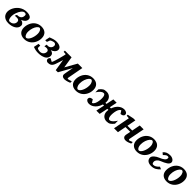

<svg xmlns="http://www.w3.org/2000/svg" viewBox="666 -2567 4646 4646"><g transform="rotate(45 2989.5 -244.0)"><path d="M397 -401.9Q397 -411.1 395.8 -420.2Q394.5 -429.2 389.2 -436.3Q383.8 -443.4 372.8 -447.8Q361.8 -452.1 341.8 -452.1Q320.3 -452.1 300 -438.5Q279.8 -424.8 261.2 -401.9Q242.7 -378.9 227.3 -349.4Q211.9 -319.8 200.7 -288.6Q189.5 -257.3 183.1 -226.1Q176.8 -194.8 176.8 -168.9Q176.8 -140.1 180.4 -116.2Q184.1 -92.3 191.9 -75Q199.7 -57.6 211.9 -47.9Q224.1 -38.1 241.2 -38.1Q262.2 -38.1 285.9 -45.2Q309.6 -52.2 329.6 -67.6Q349.6 -83 362.8 -106.4Q376 -129.9 376 -163.1Q376 -198.2 354.7 -214.6Q333.5 -231 296.9 -231Q292.5 -231 284.4 -230.7Q276.4 -230.5 266.6 -230Q256.8 -229.5 245.6 -229Q234.4 -228.5 224.1 -228L249 -277.8Q278.8 -277.8 305.7 -283.7Q332.5 -289.6 352.8 -303.7Q373 -317.9 385 -341.8Q397 -365.7 397 -401.9ZM527.8 -407.2Q527.8 -379.4 517.6 -356.7Q507.3 -334 490.2 -316.4Q473.1 -298.8 450.7 -286.1Q428.2 -273.4 403.8 -265.1Q426.3 -260.7 445.3 -252.2Q464.4 -243.7 478 -231.2Q491.7 -218.8 499.3 -202.6Q506.8 -186.5 506.8 -167Q506.8 -121.6 483.6 -87.9Q460.4 -54.2 423.1 -32Q385.7 -9.8 339.1 1.2Q292.5 12.2 246.1 12.2Q185.1 12.2 143.6 -4.6Q102.1 -21.5 76.7 -48.3Q51.3 -75.2 40 -108.9Q28.8 -142.6 28.8 -175.8Q28.8 -208.5 39.1 -245.4Q49.3 -282.2 69.1 -318.1Q88.9 -354 117.9 -387Q147 -419.9 184.8 -445.1Q222.7 -470.2 268.6 -485.1Q314.5 -500 368.2 -500Q412.1 -500 442.4 -492.2Q472.7 -484.4 491.7 -471.4Q510.7 -458.5 519.3 -441.9Q527.8 -425.3 527.8 -407.2Z M928.7 -307.1Q928.7 -343.8 921.4 -370.1Q914.1 -396.5 903.6 -413.6Q893.1 -430.7 881.1 -438.7Q869.1 -446.8 859.9 -446.8Q844.7 -446.8 828.9 -436.8Q813 -426.8 798.1 -408.9Q783.2 -391.1 770 -366.5Q756.8 -341.8 746.8 -312.7Q736.8 -283.7 731.2 -251.2Q725.6 -218.8 725.6 -185.1Q725.6 -146.5 733.2 -119.4Q740.7 -92.3 751.7 -75.4Q762.7 -58.6 774.4 -50.8Q786.1 -43 794.9 -43Q821.3 -43 845.5 -66.9Q869.6 -90.8 888.2 -128.9Q906.7 -167 917.7 -213.9Q928.7 -260.7 928.7 -307.1ZM1072.8 -303.2Q1072.8 -263.7 1064 -225.1Q1055.2 -186.5 1038.1 -151.6Q1021 -116.7 996.1 -86.7Q971.2 -56.6 939 -34.7Q906.7 -12.7 867.4 -0.2Q828.1 12.2 782.7 12.2Q731.4 12.2 693.8 -2.4Q656.2 -17.1 631.6 -42.7Q606.9 -68.4 595 -103.8Q583 -139.2 583 -181.2Q583 -220.2 591.6 -259Q600.1 -297.9 616.5 -333.5Q632.8 -369.1 657.2 -399.4Q681.6 -429.7 713.6 -452.1Q745.6 -474.6 784.9 -487.3Q824.2 -500 870.6 -500Q916.5 -500 953.9 -487.5Q991.2 -475.1 1017.6 -450.4Q1043.9 -425.8 1058.3 -388.9Q1072.8 -352.1 1072.8 -303.2Z M1556.2 -392.1Q1556.2 -366.2 1545.2 -344Q1534.2 -321.8 1516.4 -304.2Q1498.5 -286.6 1476.1 -274.2Q1453.6 -261.7 1431.2 -254.9Q1481.4 -246.6 1505.6 -221.2Q1529.8 -195.8 1529.8 -159.2Q1529.8 -124.5 1517.3 -98.1Q1504.9 -71.8 1483.9 -52.7Q1462.9 -33.7 1435.5 -21.2Q1408.2 -8.8 1378.4 -1.2Q1348.6 6.3 1318.4 9.3Q1288.1 12.2 1261.2 12.2Q1237.8 12.2 1216.8 10.5Q1195.8 8.8 1175 4.6Q1154.3 0.5 1132.8 -5.9Q1111.3 -12.2 1086.9 -21L1113.8 -152.8H1172.9L1171.9 -83Q1171.9 -70.3 1184.3 -62Q1196.8 -53.7 1213.6 -49.1Q1230.5 -44.4 1247.1 -42.7Q1263.7 -41 1272 -41Q1297.9 -41 1320.3 -49.8Q1342.8 -58.6 1359.4 -74.5Q1376 -90.3 1385.5 -112.3Q1395 -134.3 1395 -160.2Q1395 -180.7 1386.2 -192.6Q1377.4 -204.6 1365.2 -210.7Q1353 -216.8 1340.3 -218.5Q1327.6 -220.2 1319.8 -220.2Q1312 -220.2 1301 -218.8Q1290 -217.3 1279.3 -215.8L1253.9 -211.9L1268.1 -279.8Q1289.1 -278.3 1297.1 -277.6Q1305.2 -276.9 1308.1 -276.9Q1330.1 -276.9 1349.9 -285.4Q1369.6 -293.9 1384.5 -308.6Q1399.4 -323.2 1408.2 -342.8Q1417 -362.3 1417 -384.8Q1417 -404.3 1410.6 -416.5Q1404.3 -428.7 1394.8 -435.3Q1385.3 -441.9 1374.3 -444.3Q1363.3 -446.8 1354 -446.8Q1347.2 -446.8 1331.3 -442.6Q1315.4 -438.5 1298.3 -432.1Q1281.2 -425.8 1267.3 -418.2Q1253.4 -410.6 1251 -403.8Q1243.7 -384.8 1238.3 -369.1Q1233.4 -356 1229 -344Q1224.6 -332 1223.1 -329.1H1166L1190.9 -451.2Q1220.2 -462.9 1244.6 -471.9Q1269 -481 1291.5 -487.1Q1314 -493.2 1335.9 -496.6Q1357.9 -500 1381.8 -500Q1422.9 -500 1455.3 -492.2Q1487.8 -484.4 1510 -470.2Q1532.2 -456.1 1544.2 -436.3Q1556.2 -416.5 1556.2 -392.1Z M2202.1 -84Q2198.7 -66.9 2204.8 -60.1Q2210.9 -53.2 2223.1 -53.2Q2238.8 -53.2 2262.7 -61.5Q2286.6 -69.8 2322.8 -82V-28.8Q2294.9 -17.1 2267.1 -8.3Q2243.2 -0.5 2215.1 5.9Q2187 12.2 2162.1 12.2Q2137.2 12.2 2119.4 6.3Q2101.6 0.5 2090.1 -9.8Q2078.6 -20 2073.2 -33.4Q2067.9 -46.9 2067.9 -62Q2067.9 -66.9 2070.1 -81.5Q2072.3 -96.2 2075.9 -117.4Q2079.6 -138.7 2084.5 -164.6Q2089.4 -190.4 2094.5 -218Q2099.6 -245.6 2104.7 -273.4Q2109.9 -301.3 2114.7 -326.2L1931.2 2.9H1857.9L1811 -294.9L1775.9 -183.1Q1761.2 -134.8 1747.6 -98.1Q1733.9 -61.5 1714.8 -37.1Q1695.8 -12.7 1668.2 -0.2Q1640.6 12.2 1598.1 12.2Q1577.6 12.2 1564 5.6Q1550.3 -1 1542.2 -10.3Q1534.2 -19.5 1531 -29.5Q1527.8 -39.6 1527.8 -46.9Q1527.8 -88.4 1565.9 -112.8L1649.9 -68.8Q1657.2 -81.5 1667 -106.9Q1676.8 -132.3 1686.8 -164.8Q1696.8 -197.3 1707 -233.6Q1717.3 -270 1726.3 -304.7Q1735.4 -339.4 1742.7 -368.9Q1750 -398.4 1753.9 -417Q1756.8 -430.7 1755.4 -436.3Q1753.9 -441.9 1750 -441.9L1680.2 -445.8V-487.8H1909.2L1956.1 -189.9L2124 -487.8H2276.9Z M2697.8 -307.1Q2697.8 -343.8 2690.4 -370.1Q2683.1 -396.5 2672.6 -413.6Q2662.1 -430.7 2650.1 -438.7Q2638.2 -446.8 2628.9 -446.8Q2613.8 -446.8 2597.9 -436.8Q2582 -426.8 2567.1 -408.9Q2552.2 -391.1 2539.1 -366.5Q2525.9 -341.8 2515.9 -312.7Q2505.9 -283.7 2500.2 -251.2Q2494.6 -218.8 2494.6 -185.1Q2494.6 -146.5 2502.2 -119.4Q2509.8 -92.3 2520.8 -75.4Q2531.7 -58.6 2543.5 -50.8Q2555.2 -43 2564 -43Q2590.3 -43 2614.5 -66.9Q2638.7 -90.8 2657.2 -128.9Q2675.8 -167 2686.8 -213.9Q2697.8 -260.7 2697.8 -307.1ZM2841.8 -303.2Q2841.8 -263.7 2833 -225.1Q2824.2 -186.5 2807.1 -151.6Q2790 -116.7 2765.1 -86.7Q2740.2 -56.6 2708 -34.7Q2675.8 -12.7 2636.5 -0.2Q2597.2 12.2 2551.8 12.2Q2500.5 12.2 2462.9 -2.4Q2425.3 -17.1 2400.6 -42.7Q2376 -68.4 2364 -103.8Q2352.1 -139.2 2352.1 -181.2Q2352.1 -220.2 2360.6 -259Q2369.1 -297.9 2385.5 -333.5Q2401.9 -369.1 2426.3 -399.4Q2450.7 -429.7 2482.7 -452.1Q2514.6 -474.6 2554 -487.3Q2593.3 -500 2639.6 -500Q2685.5 -500 2722.9 -487.5Q2760.3 -475.1 2786.6 -450.4Q2813 -425.8 2827.4 -388.9Q2841.8 -352.1 2841.8 -303.2Z M3810.1 -426.8Q3810.1 -406.2 3801 -393.1Q3792 -379.9 3778.3 -372.1Q3764.6 -364.3 3747.8 -360.6Q3731 -356.9 3715.8 -355L3668 -431.2Q3648.4 -426.3 3634 -411.1Q3619.6 -396 3609.1 -375Q3598.6 -354 3591.8 -328.9Q3585 -303.7 3580.8 -278.8Q3576.7 -253.9 3575 -231.2Q3573.2 -208.5 3573.2 -191.9Q3573.2 -182.1 3573.7 -168.7Q3574.2 -155.3 3576.2 -140.9Q3578.1 -126.5 3581.8 -112.3Q3585.4 -98.1 3592 -86.9Q3598.6 -75.7 3608.2 -68.8Q3617.7 -62 3631.8 -62Q3654.3 -62 3675.3 -73.5Q3696.3 -85 3715.6 -103.8Q3734.9 -122.6 3752.9 -146.7Q3771 -170.9 3788.1 -196.8V-94.2Q3764.2 -65.4 3744.9 -45.4Q3725.6 -25.4 3705.1 -12.5Q3684.6 0.5 3660.4 6.3Q3636.2 12.2 3602.1 12.2Q3565.4 12.2 3534.7 -0.7Q3503.9 -13.7 3481.7 -36.6Q3459.5 -59.6 3447.3 -91.1Q3435.1 -122.6 3435.1 -159.2Q3435.1 -173.3 3436.3 -188.2Q3437.5 -203.1 3439.9 -217.8H3402.8L3357.9 0H3245.1L3290 -217.8H3252Q3238.8 -173.3 3215.6 -131.8Q3192.4 -90.3 3160.2 -58.3Q3127.9 -26.4 3087.2 -7.1Q3046.4 12.2 2998 12.2Q2982.9 12.2 2965.1 8.1Q2947.3 3.9 2931.6 -4.9Q2916 -13.7 2905.5 -27.6Q2895 -41.5 2895 -61Q2895 -81.5 2903.8 -94.7Q2912.6 -107.9 2926.3 -115.7Q2939.9 -123.5 2956.8 -127.2Q2973.6 -130.9 2989.3 -132.8L3037.1 -57.1Q3056.2 -62 3070.8 -77.1Q3085.4 -92.3 3095.9 -113.3Q3106.4 -134.3 3113.3 -159.2Q3120.1 -184.1 3124.3 -208.7Q3128.4 -233.4 3130.1 -256.1Q3131.8 -278.8 3131.8 -294.9Q3131.8 -304.7 3131.3 -318.4Q3130.9 -332 3128.9 -346.7Q3127 -361.3 3123 -375.5Q3119.1 -389.6 3112.8 -400.9Q3106.4 -412.1 3096.7 -418.9Q3086.9 -425.8 3073.2 -425.8Q3050.3 -425.8 3029.3 -415.3Q3008.3 -404.8 2989 -387.2Q2969.7 -369.6 2951.4 -345.9Q2933.1 -322.3 2916 -295.9V-398.9Q2939.9 -427.7 2959.2 -447.3Q2978.5 -466.8 2999 -478.5Q3019.5 -490.2 3043.9 -495.1Q3068.4 -500 3103 -500Q3139.6 -500 3170.2 -487.1Q3200.7 -474.1 3222.7 -451.2Q3244.6 -428.2 3256.8 -397Q3269 -365.7 3269 -329.1Q3269 -318.4 3268.6 -308.3Q3268.1 -298.3 3267.1 -288.1H3304.2L3344.2 -481.9H3458L3418 -288.1H3458Q3472.7 -330.1 3496.1 -368.4Q3519.5 -406.7 3551 -436Q3582.5 -465.3 3621.6 -482.7Q3660.6 -500 3707 -500Q3722.2 -500 3740 -495.8Q3757.8 -491.7 3773.4 -482.9Q3789.1 -474.1 3799.6 -460.2Q3810.1 -446.3 3810.1 -426.8Z M4406.2 -32.2Q4386.2 -23.9 4367.9 -15.9Q4349.6 -7.8 4331.3 -1.5Q4313 4.9 4293.9 8.5Q4274.9 12.2 4252.9 12.2Q4226.1 12.2 4207.5 3.2Q4189 -5.9 4178.2 -20.3Q4167.5 -34.7 4164.1 -52.7Q4160.6 -70.8 4164.1 -88.9L4189 -216.8H4024.9L3983.9 0H3850.1L3932.1 -423.8L3852.1 -432.1V-466.8L4011.2 -500H4080.1L4037.1 -272.9H4200.2L4242.2 -487.8H4375L4298.8 -97.2Q4296.9 -88.4 4296.4 -80.1Q4295.9 -71.8 4297.6 -65.4Q4299.3 -59.1 4304.2 -55.4Q4309.1 -51.8 4317.9 -51.8Q4322.3 -51.8 4335 -56.6Q4347.7 -61.5 4362.1 -67.4Q4376.5 -73.2 4389.2 -78.6Q4401.9 -84 4406.2 -85Z M4784.2 -307.1Q4784.2 -343.8 4776.9 -370.1Q4769.5 -396.5 4759 -413.6Q4748.5 -430.7 4736.6 -438.7Q4724.6 -446.8 4715.3 -446.8Q4700.2 -446.8 4684.3 -436.8Q4668.5 -426.8 4653.6 -408.9Q4638.7 -391.1 4625.5 -366.5Q4612.3 -341.8 4602.3 -312.7Q4592.3 -283.7 4586.7 -251.2Q4581.1 -218.8 4581.1 -185.1Q4581.1 -146.5 4588.6 -119.4Q4596.2 -92.3 4607.2 -75.4Q4618.2 -58.6 4629.9 -50.8Q4641.6 -43 4650.4 -43Q4676.8 -43 4700.9 -66.9Q4725.1 -90.8 4743.7 -128.9Q4762.2 -167 4773.2 -213.9Q4784.2 -260.7 4784.2 -307.1ZM4928.2 -303.2Q4928.2 -263.7 4919.4 -225.1Q4910.6 -186.5 4893.6 -151.6Q4876.5 -116.7 4851.6 -86.7Q4826.7 -56.6 4794.4 -34.7Q4762.2 -12.7 4722.9 -0.2Q4683.6 12.2 4638.2 12.2Q4586.9 12.2 4549.3 -2.4Q4511.7 -17.1 4487.1 -42.7Q4462.4 -68.4 4450.4 -103.8Q4438.5 -139.2 4438.5 -181.2Q4438.5 -220.2 4447 -259Q4455.6 -297.9 4471.9 -333.5Q4488.3 -369.1 4512.7 -399.4Q4537.1 -429.7 4569.1 -452.1Q4601.1 -474.6 4640.4 -487.3Q4679.7 -500 4726.1 -500Q4772 -500 4809.3 -487.5Q4846.7 -475.1 4873 -450.4Q4899.4 -425.8 4913.8 -388.9Q4928.2 -352.1 4928.2 -303.2Z M5418.5 -398.9Q5418.5 -373 5403.3 -351.3Q5388.2 -329.6 5360.1 -309.8Q5332 -290 5292 -271.2Q5252 -252.4 5201.7 -231.9Q5181.2 -223.6 5162.8 -210.4Q5144.5 -197.3 5130.9 -181.6Q5117.2 -166 5109.4 -148.4Q5101.6 -130.9 5101.6 -113.8Q5101.6 -102.1 5103.3 -89.6Q5105 -77.1 5109.6 -67.4Q5114.3 -57.6 5122.8 -51.3Q5131.3 -44.9 5145.5 -44.9Q5163.6 -44.9 5180.7 -49.1Q5197.8 -53.2 5215.3 -63.2Q5232.9 -73.2 5252 -89.4Q5271 -105.5 5293.5 -128.9L5355.5 -101.1Q5334 -76.7 5310.8 -55.9Q5287.6 -35.2 5260.5 -20Q5233.4 -4.9 5200.7 3.7Q5168 12.2 5127.4 12.2Q5089.8 12.2 5060.1 3.7Q5030.3 -4.9 5009.3 -21.2Q4988.3 -37.6 4977.3 -61Q4966.3 -84.5 4966.3 -113.8Q4966.3 -137.2 4980.2 -159.9Q4994.1 -182.6 5016.8 -203.1Q5039.6 -223.6 5069.1 -241Q5098.6 -258.3 5130.4 -271Q5166.5 -284.7 5195.1 -300.3Q5223.6 -315.9 5243.7 -332.3Q5263.7 -348.6 5274.2 -365.5Q5284.7 -382.3 5284.7 -398.9V-414.6Q5284.7 -422.4 5282 -428.5Q5279.3 -434.6 5272.2 -438.2Q5265.1 -441.9 5251.5 -441.9Q5238.3 -441.9 5227.3 -439.5Q5216.3 -437 5204.3 -429.7Q5192.4 -422.4 5177.7 -409.4Q5163.1 -396.5 5142.6 -376L5091.3 -419.9Q5123.5 -461.4 5168.2 -480.7Q5212.9 -500 5277.3 -500Q5307.1 -500 5332.8 -491.7Q5358.4 -483.4 5377.4 -469.5Q5396.5 -455.6 5407.5 -437.3Q5418.5 -418.9 5418.5 -398.9Z M5803.2 -307.1Q5803.2 -343.8 5795.9 -370.1Q5788.6 -396.5 5778.1 -413.6Q5767.6 -430.7 5755.6 -438.7Q5743.7 -446.8 5734.4 -446.8Q5719.2 -446.8 5703.4 -436.8Q5687.5 -426.8 5672.6 -408.9Q5657.7 -391.1 5644.5 -366.5Q5631.3 -341.8 5621.3 -312.7Q5611.3 -283.7 5605.7 -251.2Q5600.1 -218.8 5600.1 -185.1Q5600.1 -146.5 5607.7 -119.4Q5615.2 -92.3 5626.2 -75.4Q5637.2 -58.6 5648.9 -50.8Q5660.6 -43 5669.4 -43Q5695.8 -43 5720 -66.9Q5744.1 -90.8 5762.7 -128.9Q5781.2 -167 5792.2 -213.9Q5803.2 -260.7 5803.2 -307.1ZM5947.3 -303.2Q5947.3 -263.7 5938.5 -225.1Q5929.7 -186.5 5912.6 -151.6Q5895.5 -116.7 5870.6 -86.7Q5845.7 -56.6 5813.5 -34.7Q5781.2 -12.7 5741.9 -0.2Q5702.6 12.2 5657.2 12.2Q5606 12.2 5568.4 -2.4Q5530.8 -17.1 5506.1 -42.7Q5481.4 -68.4 5469.5 -103.8Q5457.5 -139.2 5457.5 -181.2Q5457.5 -220.2 5466.1 -259Q5474.6 -297.9 5491 -333.5Q5507.3 -369.1 5531.7 -399.4Q5556.2 -429.7 5588.1 -452.1Q5620.1 -474.6 5659.4 -487.3Q5698.7 -500 5745.1 -500Q5791 -500 5828.4 -487.5Q5865.7 -475.1 5892.1 -450.4Q5918.5 -425.8 5932.9 -388.9Q5947.3 -352.1 5947.3 -303.2Z"/></g></svg>

Font: Charis SIL
Style: Bold Italic
Weight: 700
Italic angle: -11°
Foundry: SIL International
Version: Version 4.112